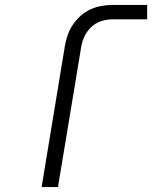

<svg xmlns="http://www.w3.org/2000/svg" viewBox="-20 -755 640 775"><path d="M214 0H148L242 -570Q246 -593 253.5 -614.5Q261 -636 274.5 -656Q288 -676 306.5 -692Q325 -708 346 -717.5Q367 -727 389.5 -731Q412 -735 434 -735H574V-677H434Q412 -677 388.5 -669.5Q365 -662 347.5 -645Q330 -628 320 -606Q310 -584 307 -561Z"/></svg>

Font: Iosevka Aile Light
Style: Italic
Weight: 300
Italic angle: -9°
Designer: Belleve Invis
Foundry: Belleve Invis
Version: Version 31.1.0; ttfautohint (v1.8.4)